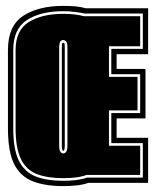

<svg xmlns="http://www.w3.org/2000/svg" viewBox="-20 -621 529 652"><path d="M195 11Q133 11 91 -5.5Q49 -22 28 -64Q7 -106 7 -185V-451Q7 -533 58.5 -567Q110 -601 195 -601Q217 -601 235.5 -599.5Q254 -598 271 -593H483V-437H376V-387H474V-219H376V-153H483V0H280Q263 6 241 8.5Q219 11 195 11ZM195 -7Q218 -7 238.5 -9.5Q259 -12 276 -18H465V-135H358V-237H456V-369H358V-455H465V-575H268Q254 -578 234.5 -580.5Q215 -583 195 -583Q118 -583 71.5 -553Q25 -523 25 -451V-185Q25 -114 44 -75.5Q63 -37 100.5 -22Q138 -7 195 -7ZM195 -16Q141 -16 105 -30Q69 -44 51 -81Q33 -118 33 -185V-451Q33 -518 77.5 -546Q122 -574 195 -574Q215 -574 232.5 -572Q250 -570 265 -566H456V-464H350V-360H447V-246H350V-126H456V-27H274Q258 -21 238 -18.5Q218 -16 195 -16ZM195 -100Q201 -100 205 -106Q209 -111 209 -127V-458Q209 -475 205 -480Q200 -485 195 -485Q188 -485 185 -480Q181 -475 181 -458V-127Q181 -111 185 -106Q188 -100 195 -100ZM195 -109Q190 -109 190 -127V-458Q190 -470 191 -473Q193 -476 195 -476Q198 -476 199 -473Q200 -470 200 -458V-127Q200 -109 195 -109Z"/></svg>

Font: Alumni Sans Collegiate One
Style: Regular
Weight: 400
Designer: Robert E. Leuschke
Foundry: Robert E. Leuschke
Version: Version 1.100